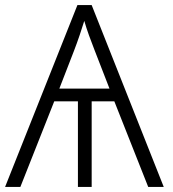

<svg xmlns="http://www.w3.org/2000/svg" viewBox="-20 -734 679 754"><path d="M340 -714 623 0H562L429 -336H340V0H286V-336H193L60 0H0L284 -714ZM311 -652Q304 -629 293 -596.5Q282 -564 270 -533L213 -386H410L351 -538Q340 -566 329.5 -595Q319 -624 311 -652Z"/></svg>

Font: BC Sans Light
Style: Regular
Weight: 300
Designer: Monotype Design Team
Foundry: Monotype Imaging Inc.
Version: Version 2.000;GOOG;noto-source:20170915:90ef993387c0